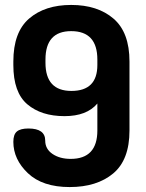

<svg xmlns="http://www.w3.org/2000/svg" viewBox="-20 -751 590 777"><path d="M241 -281Q147 -281 90.5 -329Q34 -377 34 -488V-502Q34 -621 98 -676Q162 -731 268 -731Q375 -731 439.5 -675.5Q504 -620 504 -502V-223Q504 -104 438 -49Q372 6 262 6Q152 6 93 -50Q34 -106 34 -177Q34 -207 48.5 -219Q63 -231 95 -231Q163 -231 163 -182Q163 -148 192.5 -128Q222 -108 266 -108Q374 -108 374 -223V-332Q331 -281 241 -281ZM374 -488V-510Q374 -625 268 -625Q164 -625 164 -510V-497Q164 -383 269 -383Q374 -383 374 -488Z"/></svg>

Font: Dosis
Style: Bold
Weight: 700
Designer: Edgar Tolentino, Pablo Impallari, Igino Marini
Foundry: Edgar Tolentino, Pablo Impallari, Igino Marini
Version: Version 1.007